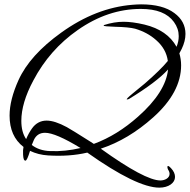

<svg xmlns="http://www.w3.org/2000/svg" viewBox="-20 -656 872 882"><path d="M815 -432C826 -455 832 -478 832 -500C832 -539 815 -571 781 -596C745 -623 694 -636 628 -636C615 -636 601 -635 588 -634C477 -625 368 -583 261 -506C165 -437 100 -365 65 -288C38 -228 24 -174 24 -125C24 -62 45 -14 88 19C86 28 85 39 86 54C87 73 90 82 97 82C102 82 109 67 118 37C143 49 170 56 201 58C266 62 326 58 381 45C532 152 643 206 712 206C755 206 784 184 784 157C784 143 778 130 766 117C755 105 749 103 749 112C749 115 750 118 752 123C757 130 759 137 759 143C759 162 737 173 717 173C670 173 578 124 443 27C528 -1 608 -49 684 -117C769 -193 812 -273 812 -356C812 -375 809 -394 804 -411ZM791 -441C763 -492 714 -526 644 -543C606 -552 574 -556 548 -556C519 -556 489 -551 458 -541C457 -540 456 -539 456 -538C456 -536 474 -534 509 -533C551 -532 582 -529 601 -524C638 -513 670 -496 697 -472C728 -445 746 -413 751 -376C728 -348 693 -314 646 -273L590 -227C567 -208 558 -199 564 -199C565 -199 568 -200 572 -201C657 -253 717 -298 752 -337C745 -268 699 -195 614 -120C551 -64 484 -22 411 5L394 -6C339 -41 303 -63 287 -72C250 -92 219 -102 194 -102C167 -102 144 -90 127 -66C117 -52 108 -36 100 -17C85 -39 78 -67 78 -101C78 -155 96 -217 133 -286C183 -381 251 -458 337 -518C430 -583 526 -615 627 -615C700 -615 750 -595 779 -555C794 -534 801 -513 801 -490C801 -474 798 -458 791 -441ZM350 24C303 35 256 40 211 38C176 37 148 27 126 10L136 -14C146 -35 163 -46 187 -46C219 -46 273 -23 350 24Z"/></svg>

Font: AlexBrush
Style: Regular
Weight: 400
Designer: Robert E. Leuschke
Foundry: Robert E. Leuschke
Version: Version 1.001